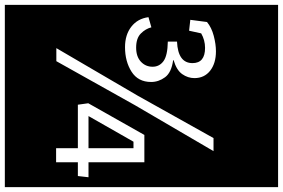

<svg xmlns="http://www.w3.org/2000/svg" viewBox="-220 -749 1170 794"><g transform="rotate(90 365.0 -352.0)"><path d="M-12 -917H742V213H-12ZM95 -549 106 -599Q134 -615 166 -615Q229 -615 229 -563Q229 -503 140 -499V-461Q198 -460 221 -443Q244 -426 244 -398Q244 -369 223 -349.5Q202 -330 165 -330Q126 -330 106.5 -349.5Q87 -369 81 -393L39 -381Q45 -336 78.5 -310Q112 -284 163 -284Q222 -284 264.5 -311Q307 -338 307 -392Q307 -423 287.5 -449.5Q268 -476 217 -483V-485Q258 -497 274.5 -520.5Q291 -544 291 -571Q291 -612 260.5 -636Q230 -660 180 -660Q151 -660 116.5 -651Q82 -642 59 -623L50 -554ZM539 -650 364 -337 167 0H221L403 -325L593 -650ZM581 1H639V-89H696L701 -133H639V-364H526L395 -132L401 -89H581ZM554 -319H581V-133H448Z"/></g></svg>

Font: Zilla Slab Highlight
Style: Regular
Weight: 400
Designer: Typotheque Type Foundry
Foundry: Typotheque type foundry
Version: Version 1.1; 2017; ttfautohint (v1.6)